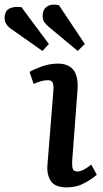

<svg xmlns="http://www.w3.org/2000/svg" viewBox="-116 -799 446 833"><path d="M116 -410Q117 -432 112 -441.5Q107 -451 92 -451Q79 -451 64.5 -447.5Q50 -444 30 -435L12 -487Q31 -498 65 -510.5Q99 -523 136 -523Q181 -523 203 -495Q225 -467 220 -405L197 -98Q196 -77 200 -66Q204 -55 220 -55Q243 -55 280 -85L304 -41Q287 -25 252 -5.5Q217 14 174 14Q122 14 104 -14.5Q86 -43 90 -85ZM95 -683Q83 -693 76 -703.5Q69 -714 69 -729Q69 -759 89.5 -771.5Q110 -784 140 -776L252 -608L221 -578ZM-67 -673Q-96 -693 -96 -720Q-96 -751 -76 -761.5Q-56 -772 -23 -768L96 -608L68 -578Z"/></svg>

Font: Literata 12pt Medium
Style: Italic
Weight: 500
Italic angle: -2°
Designer: Latin by Veronika Burian and Jose Scaglione. Greek by Irene Vlachou. Cyrillic by Vera Evstafieva
Foundry: TypeTogether
Version: Version 3.002